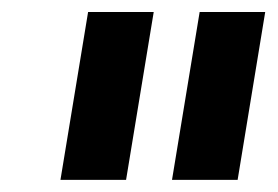

<svg xmlns="http://www.w3.org/2000/svg" viewBox="-20 -747 457 316"><path d="M233 -727.3H125L79.5 -451H187.5ZM263.1 -451H371.1L416.5 -727.3H308.6Z"/></svg>

Font: Magic Ui Pro
Style: Bold Italic
Weight: 700
Italic angle: -9.39999°
Designer: Stefan Endress, Andreas Faust
Version: Version 1.000;FEAKit 1.0